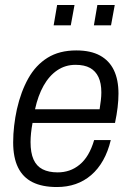

<svg xmlns="http://www.w3.org/2000/svg" viewBox="-20 -741 528 773"><path d="M209 12Q150 12 111 -7.5Q72 -27 52.5 -67Q33 -107 33 -168Q33 -201 37 -235Q41 -269 48 -301Q64 -372 94 -425.5Q124 -479 171.5 -508.5Q219 -538 287 -538Q345 -538 382.5 -517.5Q420 -497 438.5 -458.5Q457 -420 457 -364Q457 -338 453.5 -308.5Q450 -279 443 -246H111Q107 -225 105 -205.5Q103 -186 103 -169Q103 -126 115 -99Q127 -72 151.5 -59.5Q176 -47 212 -47Q237 -47 259 -54.5Q281 -62 300.5 -78Q320 -94 334.5 -118.5Q349 -143 359 -177H426Q415 -131 395 -95.5Q375 -60 347 -36Q319 -12 284.5 0Q250 12 209 12ZM121 -301H381Q384 -320 386 -337Q388 -354 388 -369Q388 -406 376.5 -430.5Q365 -455 342.5 -467.5Q320 -480 284 -480Q243 -480 210.5 -458Q178 -436 155.5 -396Q133 -356 121 -301ZM196 -639 210 -721H280L265 -639ZM358 -639 372 -721H442L427 -639Z"/></svg>

Font: Archivo SemiCondensed Light
Style: Italic
Weight: 300
Width: 4
Italic angle: -10°
Designer: Hector Gatti
Foundry: Omnibus-Type
Version: Version 2.001